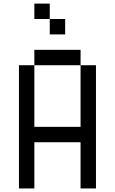

<svg xmlns="http://www.w3.org/2000/svg" viewBox="-20 -1062 648 1082"><path d="M173.6 -694.4V-781.2H434V-694.4ZM347.2 -868.1H260.4V-954.9H347.2ZM520.8 -694.4V0H434V-260.4H173.6V0H86.8V-694.4H173.6V-347.2H434V-694.4ZM260.4 -954.9H173.6V-1041.7H260.4Z"/></svg>

Font: 8-bit Operator+
Style: Regular
Weight: 400
Designer: GrandChaos9000
Foundry: Grand Chaos Productions
Version: Version 1.2.0 - April 24, 2014